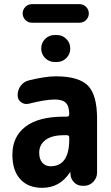

<svg xmlns="http://www.w3.org/2000/svg" viewBox="-20 -900 540 930"><path d="M365.2 -790H134.8Q116.2 -790 103 -803.2Q89.8 -816.4 89.8 -835Q89.8 -853.5 103 -866.7Q116.2 -879.9 134.8 -879.9H365.2Q383.8 -879.9 397 -866.7Q410.2 -853.5 410.2 -835Q410.2 -816.4 397 -803.2Q383.8 -790 365.2 -790ZM245.1 -730.5H254.9Q282.2 -730.5 301.3 -711.4Q320.3 -692.4 320.3 -665Q320.3 -637.7 301.3 -618.7Q282.2 -599.6 254.9 -599.6H245.1Q217.8 -599.6 198.7 -618.7Q179.7 -637.7 179.7 -665Q179.7 -692.4 198.7 -711.4Q217.8 -730.5 245.1 -730.5ZM315.4 -224.6V-234.4Q315.4 -245.1 303.7 -245.1H290Q231.4 -245.1 200.7 -222.2Q169.9 -199.2 169.9 -160.2Q169.9 -128.9 185.1 -111.8Q200.2 -94.7 224.6 -94.7Q315.4 -94.7 315.4 -224.6ZM250 -530.3Q361.3 -530.3 405.8 -485.4Q450.2 -440.4 450.2 -325.2V-64.5Q450.2 -38.1 431.6 -19Q413.1 0 386.7 0H379.9Q355.5 0 338.9 -16.6Q322.3 -33.2 321.3 -56.6V-64.5Q321.3 -65.4 320.3 -65.4Q318.4 -65.4 318.4 -64.5Q269.5 9.8 184.6 9.8Q116.2 9.8 78.1 -32.2Q40 -74.2 40 -150.4Q40 -238.3 103.5 -286.6Q167 -335 290 -335H303.7Q314.5 -335 315.4 -345.7Q315.4 -384.8 299.3 -401.4Q283.2 -418 245.1 -418Q200.2 -418 119.1 -397.5Q99.6 -392.6 82.5 -404.8Q65.4 -417 65.4 -438.5Q65.4 -464.8 80.6 -484.9Q95.7 -504.9 120.1 -510.7Q199.2 -530.3 250 -530.3Z"/></svg>

Font: Rounded-X Mgen+ 1m bold
Style: Bold
Weight: 700
Designer: [Source Han Sans]
Ryoko NISHIZUKA  (kana & ideographs); Paul D. Hunt (Latin, Greek & Cyrillic); Wenlong ZHANG  (bopomofo
Version: Version 1.059.20150602